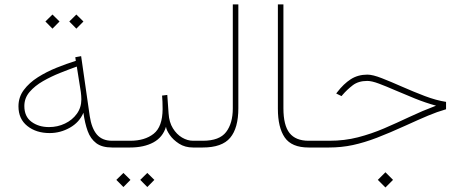

<svg xmlns="http://www.w3.org/2000/svg" viewBox="-20 -663 2082 863"><path d="M323.2 -597.7 355 -566.4 323.2 -534.2 291.5 -566.4ZM215.8 -597.7 247.6 -566.4 215.8 -534.2 184.1 -566.4ZM483.9 0Q438.5 0 412.6 -19.5Q386.7 -39.1 374 -74.2Q361.3 -109.4 355 -156.2Q336.9 -113.3 294.2 -89.1Q251.5 -64.9 203.1 -64.9Q142.6 -64.9 102.8 -96.7Q63 -128.4 63 -185.1Q63 -226.6 87.2 -258.8Q111.3 -291 150.1 -315.7Q189 -340.3 233.9 -358.4Q278.8 -376.5 320.8 -389.6L318.4 -405.8L344.7 -410.6L383.3 -141.6Q391.6 -86.4 415.5 -58.3Q439.5 -30.3 483.9 -30.3H513.7V0ZM345.7 -216.3Q345.7 -224.6 345 -232.7Q344.2 -240.7 343.3 -249.5L325.2 -363.8Q291 -351.6 250.5 -335.4Q210 -319.3 173.3 -298.3Q136.7 -277.3 113 -249.8Q89.4 -222.2 89.4 -186.5Q89.4 -139.2 121.6 -115.5Q153.8 -91.8 200.2 -91.8Q238.8 -91.8 272 -107.7Q305.2 -123.5 325.4 -151.6Q345.7 -179.7 345.7 -216.3Z M493.2 -30.3H565.4Q630.9 -30.3 670.7 -61.8Q710.4 -93.3 710.9 -172.4Q710.9 -208 708.5 -233.4L731.9 -236.3L737.8 -152.8Q740.2 -113.8 757.1 -86.4Q773.9 -59.1 798.3 -44.7Q822.8 -30.3 847.7 -30.3H876.5V0H847.7Q811.5 0 784.7 -17.3Q757.8 -34.7 742.7 -56.9Q727.5 -79.1 726.1 -93.3Q711.9 -45.9 669.4 -22.9Q627 0 564.5 0H493.2ZM642.1 114.3 673.8 145.5 642.1 177.7 610.4 145.5ZM534.7 114.3 566.4 145.5 534.7 177.7 502.9 145.5Z M856.9 -30.3H891.6Q966.3 -30.3 996.3 -69.6Q1026.4 -108.9 1026.4 -175.8V-643.1H1051.3V-176.3Q1051.3 -87.4 1014.6 -43.7Q978 0 891.1 0H856.9Z M1229 -643.1H1253.9V-176.3Q1253.9 -99.6 1281.5 -64.9Q1309.1 -30.3 1367.2 -30.3H1397V0H1367.2Q1291 0 1260 -44.9Q1229 -89.8 1229 -174.3Z M1712.4 111.3 1746.6 145.5 1712.4 179.7 1678.2 145.5ZM1377.4 -30.3H1460.4Q1528.8 -30.3 1589.1 -45.9Q1649.4 -61.5 1706.3 -85.9Q1763.2 -110.4 1820.6 -137.5Q1877.9 -164.6 1939.9 -188Q1892.1 -201.2 1845.5 -220Q1798.8 -238.8 1757.3 -256.8Q1715.8 -274.9 1683.3 -287.1Q1650.9 -299.3 1630.9 -299.3Q1590.8 -299.3 1565.2 -279.5Q1539.6 -259.8 1519.5 -236.3L1515.1 -231L1491.2 -242.7L1495.6 -248.5Q1524.4 -286.1 1556.6 -306.9Q1588.9 -327.6 1631.3 -327.6Q1655.3 -327.6 1696.3 -311.5Q1737.3 -295.4 1787.6 -273.2Q1837.9 -251 1889.2 -231.4Q1940.4 -211.9 1984.9 -205.1V-171.9Q1944.3 -160.2 1904.3 -143.3Q1864.3 -126.5 1803.2 -98.6Q1731.4 -65.9 1674.3 -43.9Q1617.2 -22 1565.9 -11Q1514.6 0 1459 0H1377.4Z"/></svg>

Font: Vazirmatn UI NL Thin
Style: Regular
Weight: 100
Designer: Saber Rastikerdar
Foundry: Saber Rastikerdar
Version: Version 33.003